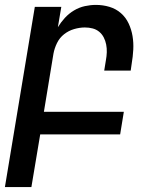

<svg xmlns="http://www.w3.org/2000/svg" viewBox="-29 -548 649 783"><path d="M-9 215 113 -520H221L207 -437Q219 -457 235.5 -475Q252 -493 273 -505.5Q294 -518 317 -523Q340 -528 362 -528Q391 -528 417.5 -520Q444 -512 464 -494.5Q484 -477 495.5 -452.5Q507 -428 511.5 -401Q516 -374 514.5 -345.5Q513 -317 508 -288L504 -260H396L403 -303Q406 -319 406.5 -335Q407 -351 404 -366.5Q401 -382 394 -395.5Q387 -409 375.5 -418.5Q364 -428 349 -432Q334 -436 317 -436Q296 -436 273.5 -429.5Q251 -423 232.5 -408.5Q214 -394 203.5 -372.5Q193 -351 189 -329L150 -92H476L461 0H135L99 215Z"/></svg>

Font: Iosevka SmBd Ex Obl
Style: Regular
Weight: 600
Width: 7
Italic angle: -9°
Monospace: yes
Designer: Belleve Invis
Foundry: Belleve Invis
Version: Version 32.5.0; ttfautohint (v1.8.4)